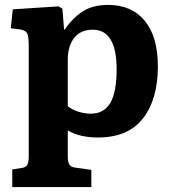

<svg xmlns="http://www.w3.org/2000/svg" viewBox="-20 -546 700 782"><path d="M30 216V144L69 138Q84 136 90.5 126.5Q97 117 97 90V-362Q97 -399 90 -411Q83 -423 62 -426L24 -431L32 -508L218 -520L234 -511L241 -426H244Q274 -471 315.5 -498.5Q357 -526 420 -526Q516 -526 569.5 -461.5Q623 -397 623 -275Q623 -142 562.5 -64Q502 14 379 14Q304 14 256 -15V90Q256 114 262.5 124.5Q269 135 289 137L352 146V216ZM350 -83Q403 -83 429 -126.5Q455 -170 455 -263Q455 -425 358 -425Q308 -425 282 -391.5Q256 -358 256 -303V-114Q271 -100 298 -91.5Q325 -83 350 -83Z"/></svg>

Font: Literata
Style: Bold
Weight: 700
Designer: Latin by Veronika Burian and Jose Scaglione. Greek by Irene Vlachou. Cyrillic by Vera Evstafieva.
Foundry: TypeTogether
Version: Version 3.103; ttfautohint (v1.8.4.7-5d5b);gftools[0.9.29]